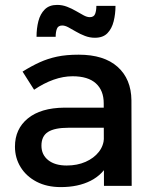

<svg xmlns="http://www.w3.org/2000/svg" viewBox="-20 -758 626 783"><path d="M259 -237Q203 -237 176 -220Q149 -203 149 -164Q149 -127 176.5 -105Q204 -83 252 -83Q295 -83 329 -98Q363 -113 383 -138.5Q403 -164 404 -196L426 -99Q401 -47 350 -21Q299 5 228 5Q171 5 129 -17Q87 -39 64 -76.5Q41 -114 41 -160Q41 -232 93.5 -275Q146 -318 242 -319H418V-237ZM403 -337Q403 -389 371 -418Q339 -447 276 -447Q238 -447 198.5 -433Q159 -419 119 -392L72 -466Q109 -489 142 -504Q175 -519 212.5 -527Q250 -535 301 -535Q404 -535 459.5 -485.5Q515 -436 516 -349L517 0H404ZM451 -734Q451 -701 443.5 -671Q436 -641 418 -622.5Q400 -604 367 -604Q346 -604 326.5 -611.5Q307 -619 290 -629Q273 -639 259 -646.5Q245 -654 234 -654Q217 -654 212 -640.5Q207 -627 207 -608H129Q129 -642 136.5 -671.5Q144 -701 162.5 -719.5Q181 -738 213 -738Q234 -738 253.5 -730.5Q273 -723 290 -713Q307 -703 321 -695.5Q335 -688 346 -688Q363 -688 368 -701.5Q373 -715 373 -734Z"/></svg>

Font: Alexandria
Style: Regular
Weight: 400
Designer: Mohamed Gaber
Foundry: Kief Type Foundry
Version: Version 5.100